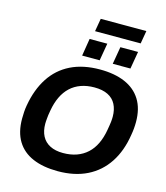

<svg xmlns="http://www.w3.org/2000/svg" viewBox="-144 -1127 1081 1248"><g transform="rotate(15 396.5 -502.5)"><path d="M363 12Q264 12 194 -18Q124 -48 87.5 -108Q51 -168 51 -258Q51 -281 52.5 -304Q54 -327 58 -349Q77 -459 128 -537.5Q179 -616 262 -657Q345 -698 459 -698Q557 -698 627 -668Q697 -638 734.5 -578Q772 -518 772 -428Q772 -406 770 -384Q768 -362 764 -340Q747 -229 695 -150Q643 -71 559.5 -29.5Q476 12 363 12ZM365 -111Q416 -111 456.5 -125.5Q497 -140 527.5 -168Q558 -196 577.5 -237Q597 -278 606 -330Q609 -349 611.5 -363Q614 -377 615 -387.5Q616 -398 616.5 -406Q617 -414 617 -422Q617 -470 599 -505Q581 -540 544.5 -558Q508 -576 454 -576Q404 -576 363.5 -561.5Q323 -547 293 -519Q263 -491 243.5 -450Q224 -409 215 -357Q211 -338 209.5 -324Q208 -310 207 -299.5Q206 -289 205.5 -281Q205 -273 205 -265Q205 -217 223 -182.5Q241 -148 277 -129.5Q313 -111 365 -111ZM322 -755 341 -872H460L440 -755ZM528 -755 548 -872H667L647 -755ZM362 -930 377 -1017H684L669 -930Z"/></g></svg>

Font: Archivo SemiBold
Style: Bold Italic
Weight: 700
Italic angle: -10°
Version: Version 2.001